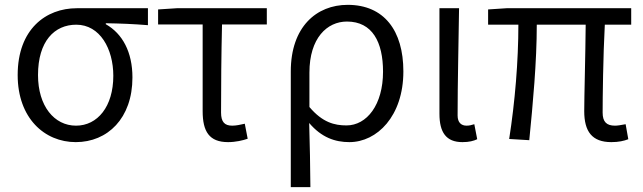

<svg xmlns="http://www.w3.org/2000/svg" viewBox="-20 -574 2655 793"><path d="M293 13C424 13 527 -85 527 -254C527 -359 486 -435 417 -474V-478C478 -477 529 -475 591 -470V-540H297C170 -540 53 -454 53 -264C53 -86 164 13 293 13ZM294 -55C204 -55 137 -136 137 -264C137 -404 205 -472 295 -472C393 -472 448 -372 448 -261C448 -134 383 -55 294 -55Z M922 13C953 13 983 6 1003 -1L991 -63C973 -59 956 -55 939 -55C908 -55 893 -70 893 -109C893 -224 894 -347 897 -473H1082V-540H710L633 -535V-473H817V-115C817 -31 844 13 922 13Z M1181 199H1262C1261 101 1260 33 1257 -66C1308 -6 1364 13 1423 13C1537 13 1646 -94 1646 -279C1646 -448 1566 -554 1416 -554C1287 -554 1181 -463 1181 -279ZM1411 -56C1362 -56 1312 -68 1258 -132V-274C1258 -417 1331 -485 1413 -485C1518 -485 1562 -400 1562 -278C1562 -141 1495 -56 1411 -56Z M1890 13C1918 13 1936 8 1951 1L1939 -61C1927 -57 1917 -55 1907 -55C1885 -55 1870 -68 1870 -97C1870 -234 1874 -391 1876 -540H1795V-104C1795 -28 1822 13 1890 13Z M2505 13C2535 13 2557 8 2575 1L2564 -61C2543 -57 2530 -55 2520 -55C2486 -55 2469 -70 2469 -109C2469 -165 2471 -345 2478 -472H2587V-540H2072L1996 -535V-472H2121C2121 -322 2107 -153 2083 0L2166 5C2181 -147 2197 -317 2197 -472H2399C2398 -349 2393 -174 2393 -115C2393 -31 2425 13 2505 13Z"/></svg>

Font: Genne Gothic Normal
Style: Regular
Weight: 350
Designer: Ryoko NISHIZUKA (kana & ideographs); Paul D. Hunt (Latin, Greek & Cyrillic); Wenlong ZHANG (bopomofo); Sandoll Communica
Foundry: Adobe Systems Incorporated
Version: Version 1.004;PS 1.004;hotconv 16.6.51;makeotf.lib2.5.65220